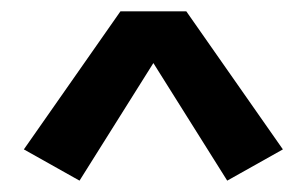

<svg xmlns="http://www.w3.org/2000/svg" viewBox="-20 -759 540 338"><path d="M120 -441 22 -496 192 -739H308L478 -496L380 -441L250 -648Z"/></svg>

Font: Moesevka
Style: Bold
Weight: 700
Monospace: yes
Designer: Belleve Invis
Foundry: Belleve Invis
Version: Version 32.5.0; ttfautohint (v1.8.4)